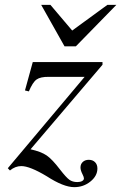

<svg xmlns="http://www.w3.org/2000/svg" viewBox="-20 -690 500 792"><path d="M99.1 -313 83 -316.9 115.2 -434.1H402.8V-422.9L106 -74.2Q149.4 -64.5 172.4 -48.8Q195.3 -33.2 228 9.8Q252.9 42 266.1 51.5Q279.3 61 298.8 61Q311 61 318.6 56.9Q326.2 52.7 326.2 45.9Q326.2 40.5 320.8 29.8Q312 12.7 312 1Q312 -13.2 321.5 -22Q331.1 -30.8 346.2 -30.8Q362.3 -30.8 372.1 -21Q381.8 -11.2 381.8 4.9Q381.8 35.6 353 58.8Q324.2 82 286.1 82Q242.2 82 172.9 37.1Q103 -4.9 67.9 -4.9Q43 -4.9 21 13.2L12.2 3.9L329.1 -373H181.2Q147 -373.5 130.9 -362.1Q114.7 -350.6 99.1 -313ZM460 -669.9 293 -499H246.1L149.9 -669.9H188L277.8 -564L422.9 -669.9Z"/></svg>

Font: Accordance
Style: Italic
Weight: 400
Italic angle: -11°
Version: Version 1.2 (build January 31, 2020) Miklal Software Solutio